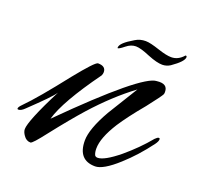

<svg xmlns="http://www.w3.org/2000/svg" viewBox="-122 -529 641 624"><g transform="rotate(20 199.0 -217.5)"><path d="M425 -134C430 -141 433 -147 433 -152C433 -155 432 -156 429 -156C426 -156 422 -153 417 -148C394 -120 367 -93 336 -67C303 -40 279 -27 264 -27C259 -27 256 -29 254 -32C251 -39 250 -46 250 -54C250 -79 262 -110 286 -148C301 -171 324 -202 355 -239C380 -271 394 -290 396 -295C397 -298 397 -300 397 -303C397 -322 385 -330 360 -327C327 -327 232 -249 77 -94C89 -137 125 -200 185 -283C187 -287 188 -291 188 -295C188 -309 179 -316 161 -316C154 -316 132 -292 94 -245C43 -180 3 -132 -26 -103C-32 -97 -35 -92 -35 -89C-35 -87 -34 -86 -31 -86C-25 -86 -18 -90 -10 -98C35 -141 62 -168 71 -182C30 -102 10 -52 10 -34C10 -27 13 -20 18 -13C24 -4 32 1 42 1C47 1 61 -15 85 -46C121 -92 151 -128 175 -155C219 -204 264 -246 310 -280L246 -176C219 -129 206 -92 206 -66C206 -21 226 2 266 2C284 2 310 -13 343 -43C372 -69 399 -99 425 -134ZM419 -437C407 -423 393 -416 377 -416C366 -416 351 -419 330 -426C309 -433 293 -437 282 -437C269 -437 257 -434 246 -427C217 -410 203 -397 203 -386C203 -385 203 -385 204 -384C207 -384 214 -388 225 -397C236 -406 247 -410 258 -410C269 -410 286 -405 307 -396C329 -387 346 -383 358 -383C368 -383 377 -386 385 -391C411 -409 424 -423 424 -433C424 -436 422 -438 419 -437Z"/></g></svg>

Font: AlexBrush
Style: Regular
Weight: 400
Designer: Robert E. Leuschke
Foundry: Robert E. Leuschke
Version: Version 1.001